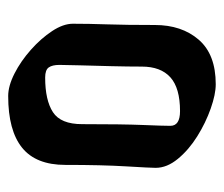

<svg xmlns="http://www.w3.org/2000/svg" viewBox="-58 -480 534 457"><g transform="rotate(-90 208.5 -252.0)"><path d="M236 -5Q212 -5 178 -17Q144 -29 112 -49Q80 -69 58.5 -95Q37 -121 37 -148Q37 -160 40.5 -218Q44 -276 44 -363Q44 -433 85 -466Q126 -499 208 -499Q232 -499 261.5 -484Q291 -469 318 -445Q345 -421 362.5 -394.5Q380 -368 380 -345Q380 -307 378.5 -263Q377 -219 377 -150Q377 -86 342 -45.5Q307 -5 236 -5ZM172 -90Q227 -90 252.5 -113Q278 -136 278 -181Q278 -213 279 -253.5Q280 -294 281 -328.5Q282 -363 282 -377Q282 -394 276 -402.5Q270 -411 252 -411Q198 -411 169.5 -392.5Q141 -374 141 -323Q141 -227 139 -178.5Q137 -130 137 -113Q137 -90 172 -90Z"/></g></svg>

Font: Jaini Purva
Style: Regular
Weight: 400
Designer: Maithili Shingre, Girish Dalvi (Devanagari), Taresh Vohra (Latin)
Foundry: Ek Type
Version: Version 2.000; ttfautohint (v1.8.4.7-5d5b)